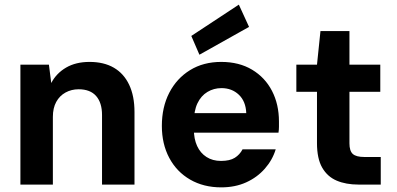

<svg xmlns="http://www.w3.org/2000/svg" viewBox="-20 -796 1712 828"><path d="M68 0V-517H191L201 -438Q223 -480 265 -504.5Q307 -529 366 -529Q428 -529 471 -504Q514 -479 537 -430.5Q560 -382 560 -313V0H420V-300Q420 -353 394.5 -382Q369 -411 319 -411Q288 -411 262.5 -397Q237 -383 222.5 -356.5Q208 -330 208 -292V0Z M934 12Q858 12 800 -21.5Q742 -55 710 -115Q678 -175 678 -253Q678 -334 710 -396Q742 -458 799.5 -493.5Q857 -529 934 -529Q1011 -529 1067 -495.5Q1123 -462 1153 -404Q1183 -346 1183 -272Q1183 -262 1183 -249.5Q1183 -237 1181 -224H777V-308H1042Q1040 -359 1010 -387.5Q980 -416 935 -416Q902 -416 874.5 -399.5Q847 -383 831.5 -350.5Q816 -318 816 -268V-239Q816 -197 830 -166.5Q844 -136 870.5 -119Q897 -102 933 -102Q971 -102 992.5 -115.5Q1014 -129 1026 -152H1169Q1155 -106 1122 -68.5Q1089 -31 1041.5 -9.5Q994 12 934 12ZM840 -560 805 -641 1010 -776 1054 -680Z M1526 0Q1472 0 1432 -17Q1392 -34 1369.5 -73Q1347 -112 1347 -179V-400H1258V-517H1347L1362 -662H1487V-517H1620V-400H1487V-178Q1487 -145 1501.5 -132Q1516 -119 1551 -119H1622V0Z"/></svg>

Font: DM Sans 11pt ExtraBold
Style: Regular
Weight: 800
Version: Version 4.004;gftools[0.9.30]